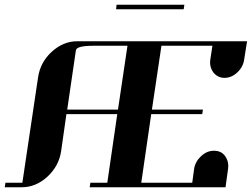

<svg xmlns="http://www.w3.org/2000/svg" viewBox="-20 -789 1061 809"><path d="M0 0 2.9 -19H74.2L140.1 -460.9Q148.9 -525.4 196.8 -569.8Q246.1 -615.2 305.2 -615.2H1021L1008.8 -538.1Q1004.4 -506.8 980 -483.9Q955.6 -460.9 925.8 -460.9Q897.5 -460.9 878.9 -483.9Q865.2 -502.9 865.2 -524.9Q865.2 -534.2 866.2 -538.1L875 -596.2H660.2L620.1 -327.1H835L832 -308.1H617.2L575.2 -19H790L797.9 -77.1Q802.2 -107.4 827.1 -130.9Q851.6 -153.8 880.9 -153.8H881.8Q912.1 -153.8 928.2 -131.8Q941.9 -112.8 941.9 -89.8Q941.9 -82 940.9 -77.1L930.2 0H357.9L360.8 -19H432.1L474.1 -308.1H259.8L237.8 -153.8Q229 -90.3 180.2 -44.9Q131.3 0 71.8 0ZM263.2 -327.1H477.1L517.1 -596.2H374Q302.7 -596.2 299.8 -577.1ZM469.2 -750 471.2 -769H756.8L753.9 -750Z"/></svg>

Font: Hjet
Style: Italic
Weight: 400
Designer: T. Christopher White
Version: Version 1.2